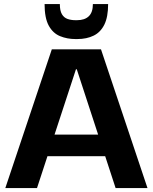

<svg xmlns="http://www.w3.org/2000/svg" viewBox="-20 -949 771 969"><path d="M241.5 -700H489.7L724.3 0H563.4L367.4 -599.5H363.4L166.8 0H6.9ZM188.9 -269.8H541.9V-160.6H188.9ZM360.4 -751.9Q319.1 -751.9 283.2 -766.5Q247.2 -781.1 226.1 -819.5Q205 -857.9 205 -928.6H282Q282 -895.3 292.4 -877.4Q302.9 -859.6 321.1 -853.3Q339.3 -847.1 360.4 -847.1H368.9Q407.4 -847.1 428.1 -867Q448.8 -886.8 448.8 -928.6H525.7Q525.7 -863.5 506.7 -824.9Q487.6 -786.2 452.5 -769.1Q417.3 -751.9 370.4 -751.9Z"/></svg>

Font: Pathway Extreme 8pt Thin 12pt
Style: Regular
Weight: 100
Version: Version 1.001;gftools[0.9.26]